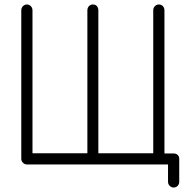

<svg xmlns="http://www.w3.org/2000/svg" viewBox="-20 -734 863 857"><path d="M755 103Q745 103 737.5 95.5Q730 88 730 78V0H100Q90 0 82.5 -7.5Q75 -15 75 -25V-688Q75 -699 82.5 -706.5Q90 -714 100 -714Q110 -714 117.5 -706.5Q125 -699 125 -688V-50H370V-688Q370 -699 377 -706.5Q384 -714 395 -714Q406 -714 412.5 -706.5Q419 -699 419 -688V-50H664V-688Q664 -699 671.5 -706.5Q679 -714 689 -714Q700 -714 707 -706.5Q714 -699 714 -688V-49H755Q766 -49 773 -42.5Q780 -36 780 -25V78Q780 88 773 95.5Q766 103 755 103Z"/></svg>

Font: Kurewa Gothic CJK TC Regular
Style: Regular
Weight: 400
Designer: Max Yao
Foundry: Max-Everyday
Version: Version 1.071; ttfautohint (v1.8.3)